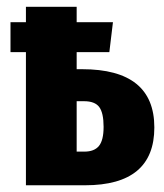

<svg xmlns="http://www.w3.org/2000/svg" viewBox="-20 -551 488 571"><path d="M224.1 -345.2Q439 -345.2 439 -171.9Q439 0 232.9 0H57.1V-396H11.2V-484.9H57.1V-530.8H208V-484.9H315.9L305.2 -396H208V-345.2ZM231 -100.1Q260.3 -100.1 274.2 -116.9Q288.1 -133.8 288.1 -173.8Q288.1 -215.3 275.1 -232.7Q262.2 -250 230 -250H208V-100.1Z"/></svg>

Font: Fira Sans Compressed
Style: Bold
Weight: 700
Width: 1
Designer: Carrois Corporate & Edenspiekermann AG
Foundry: Carrois Corporate GbR & Edenspiekermann AG
Version: Version 4.203;PS 004.203;hotconv 1.0.88;makeotf.lib2.5.64775